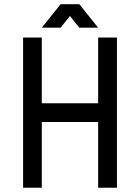

<svg xmlns="http://www.w3.org/2000/svg" viewBox="-20 -877 654 897"><path d="M526.4 -701.7V0H438.5V-307.1H175.3V0H87.9V-701.7H175.3V-394.5H438.5V-701.7ZM438.5 -747.6H350.6L306.6 -802.2L263.2 -747.6H175.3L263.2 -857.4H350.6Z"/></svg>

Font: Aeronef
Style: Regular
Weight: 400
Designer: Peter Wiegel - CAT-Fonts Germany
Foundry: CAT-Fonts, Peter Wiegel
Version: Version 0.002